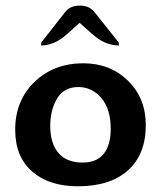

<svg xmlns="http://www.w3.org/2000/svg" viewBox="-20 -652 574 679"><path d="M255.4 6.8Q153.8 6.8 93.8 -45.4Q33.7 -97.7 33.7 -193.4Q33.7 -296.4 102.1 -362.3Q170.4 -428.2 274.4 -428.2Q369.6 -428.2 432.6 -366.5Q495.6 -304.7 495.6 -209.5Q495.6 -106 432.6 -49.6Q369.6 6.8 255.4 6.8ZM272.5 -77.1Q322.3 -77.1 346.9 -108.2Q371.6 -139.2 371.6 -196.3Q371.6 -267.1 338.1 -305.7Q304.7 -344.2 257.3 -344.2Q205.6 -344.2 181.6 -303.2Q157.7 -262.2 157.7 -207Q157.7 -145.5 186.5 -111.3Q215.3 -77.1 272.5 -77.1ZM400.4 -491.2Q351.6 -491.2 306.6 -531.2L261.7 -571.3L216.8 -531.2Q172.4 -491.2 125.5 -491.2V-501L210.4 -609.4Q228 -632.3 262.2 -632.3Q295.9 -632.3 314 -609.4L400.4 -501Z"/></svg>

Font: Bainsley
Style: Bold
Weight: 700
Designer: Paul James MIller
Foundry: High-Logic / Made with FontCreator
Version: Version 1.411;March 28, 2021;FontCreator 13.0.0.2683 64-bit